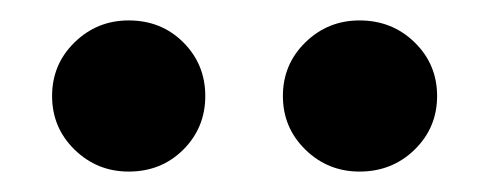

<svg xmlns="http://www.w3.org/2000/svg" viewBox="-20 -812 479 188"><path d="M332 -792Q364 -792 386 -770.5Q408 -749 408 -718Q408 -687 386 -665.5Q364 -644 332 -644Q301 -644 279 -665.5Q257 -687 257 -718Q257 -749 279 -770.5Q301 -792 332 -792ZM106 -792Q138 -792 159.5 -770.5Q181 -749 181 -718Q181 -687 159.5 -665.5Q138 -644 106 -644Q75 -644 53 -665.5Q31 -687 31 -718Q31 -749 53 -770.5Q75 -792 106 -792Z"/></svg>

Font: FiraSans
Style: Regular
Weight: 600
Designer: Carrois Corporate & Edenspiekermann AG
Foundry: Carrois Corporate GbR & Edenspiekermann AG
Version: Version 3.106;PS 003.106;hotconv 1.0.70;makeotf.lib2.5.58329